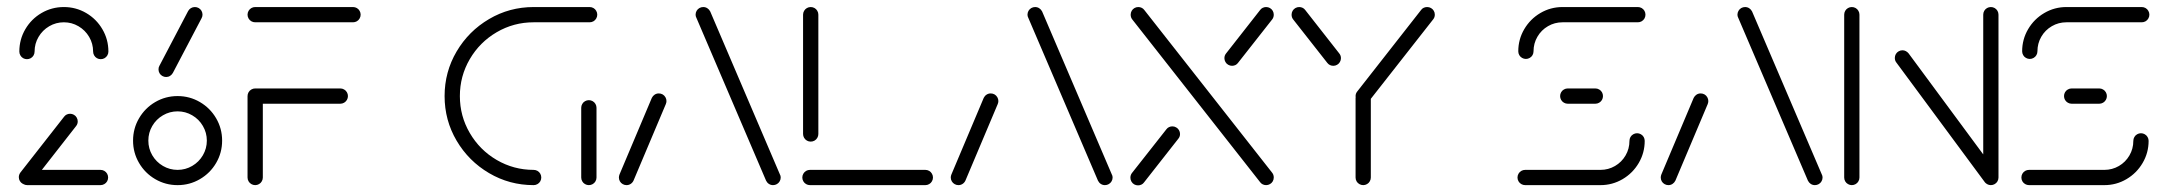

<svg xmlns="http://www.w3.org/2000/svg" viewBox="-20 -539 6307 559"><path d="M37 -22.2Q37 -28.1 40 -33.3Q43 -38.5 48.1 -41.5Q53.3 -44.4 59.3 -44.4H272.6Q278.5 -44.4 283.7 -41.5Q288.9 -38.5 291.9 -33.3Q294.8 -28.1 294.8 -22.2Q294.8 -16.3 291.9 -11.1Q288.9 -5.9 283.7 -3Q278.5 0 272.6 0H59.3Q53.3 0 48.1 -3Q43 -5.9 40 -11.1Q37 -16.3 37 -22.2ZM57 -1.1Q51.1 -1.1 45.9 -4.1Q40.7 -7 37.8 -12Q34.8 -17 34.8 -23.3Q34.8 -27 36.1 -30.6Q37.4 -34.1 39.6 -37L166.7 -199.3Q169.6 -203.3 174.3 -205.6Q178.9 -207.8 184.1 -207.8Q190 -207.8 195.2 -204.8Q200.4 -201.9 203.3 -196.7Q206.3 -191.5 206.3 -185.6Q206.3 -177.8 201.5 -171.9L74.4 -9.3Q71.5 -5.2 66.9 -3.1Q62.2 -1.1 57 -1.1ZM58.5 -366.7Q52.6 -366.7 47.4 -369.6Q42.2 -372.6 39.3 -377.8Q36.3 -383 36.3 -388.9Q36.3 -424.1 53.7 -453.9Q71.1 -483.7 100.9 -501.1Q130.7 -518.5 165.9 -518.5Q201.1 -518.5 230.9 -501.1Q260.7 -483.7 278.1 -453.9Q295.6 -424.1 295.6 -388.9Q295.6 -383 292.6 -377.8Q289.6 -372.6 284.4 -369.6Q279.3 -366.7 273.3 -366.7Q267.4 -366.7 262.2 -369.6Q257 -372.6 254.1 -377.8Q251.1 -383 251.1 -388.9Q251.1 -411.9 239.6 -431.5Q228.1 -451.1 208.5 -462.6Q188.9 -474.1 165.9 -474.1Q143 -474.1 123.3 -462.6Q103.7 -451.1 92.2 -431.5Q80.7 -411.9 80.7 -388.9Q80.7 -383 77.8 -377.8Q74.8 -372.6 69.6 -369.6Q64.4 -366.7 58.5 -366.7Z M582.2 -129.6Q582.2 -152.6 570.7 -172.2Q559.3 -191.9 539.6 -203.3Q520 -214.8 497 -214.8Q474.1 -214.8 454.4 -203.3Q434.8 -191.9 423.3 -172.2Q411.9 -152.6 411.9 -129.6Q411.9 -106.7 423.3 -87Q434.8 -67.4 454.4 -55.9Q474.1 -44.4 497 -44.4Q520 -44.4 539.6 -55.9Q559.3 -67.4 570.7 -87Q582.2 -106.7 582.2 -129.6ZM367.4 -129.6Q367.4 -164.8 384.8 -194.6Q402.2 -224.4 432 -241.9Q461.9 -259.3 497 -259.3Q532.2 -259.3 562 -241.9Q591.9 -224.4 609.3 -194.6Q626.7 -164.8 626.7 -129.6Q626.7 -94.4 609.3 -64.6Q591.9 -34.8 562 -17.4Q532.2 0 497 0Q461.9 0 432 -17.4Q402.2 -34.8 384.8 -64.6Q367.4 -94.4 367.4 -129.6ZM547.4 -518.5Q553.3 -518.5 558.5 -515.6Q563.7 -512.6 566.7 -507.4Q569.6 -502.2 569.6 -496.3Q569.6 -490.7 566.7 -485.6L483.3 -326.7Q480.4 -321.5 475.2 -318.1Q470 -314.8 463.7 -314.8Q457.8 -314.8 452.6 -317.8Q447.4 -320.7 444.4 -325.9Q441.5 -331.1 441.5 -337Q441.5 -343.3 444.1 -347.4L527.8 -507Q530.7 -512.2 535.9 -515.4Q541.1 -518.5 547.4 -518.5Z M745.2 -259.3V-22.2Q745.2 -16.3 742.2 -11.1Q739.3 -5.9 734.1 -3Q728.9 0 723 0Q717 0 711.9 -3Q706.7 -5.9 703.7 -11.1Q700.7 -16.3 700.7 -22.2V-259.3ZM993 -259.3Q993 -253.3 990 -248.1Q987 -243 981.9 -240Q976.7 -237 970.7 -237H723Q717 -237 711.9 -240Q706.7 -243 703.7 -248.1Q700.7 -253.3 700.7 -259.3Q700.7 -265.2 703.7 -270.4Q706.7 -275.6 711.9 -278.5Q717 -281.5 723 -281.5H970.7Q976.7 -281.5 981.9 -278.5Q987 -275.6 990 -270.4Q993 -265.2 993 -259.3ZM700.7 -496.3Q700.7 -502.2 703.7 -507.4Q706.7 -512.6 711.9 -515.6Q717 -518.5 723 -518.5H1007.8Q1013.7 -518.5 1018.9 -515.6Q1024.1 -512.6 1027 -507.4Q1030 -502.2 1030 -496.3Q1030 -490.4 1027 -485.2Q1024.1 -480 1018.9 -477Q1013.7 -474.1 1007.8 -474.1H723Q717 -474.1 711.9 -477Q706.7 -480 703.7 -485.2Q700.7 -490.4 700.7 -496.3Z M1555.9 -22.2Q1555.9 -16.3 1553 -11.1Q1550 -5.9 1544.8 -3Q1539.6 0 1533.7 0Q1463.3 0 1403.9 -35Q1344.4 -70 1309.4 -129.4Q1274.4 -188.9 1274.4 -259.3Q1274.4 -329.6 1309.4 -389.1Q1344.4 -448.5 1403.9 -483.5Q1463.3 -518.5 1533.7 -518.5H1696.7Q1702.6 -518.5 1707.8 -515.6Q1713 -512.6 1715.9 -507.4Q1718.9 -502.2 1718.9 -496.3Q1718.9 -490.4 1715.9 -485.2Q1713 -480 1707.8 -477Q1702.6 -474.1 1696.7 -474.1H1533.7Q1475.6 -474.1 1426.1 -445.2Q1376.7 -416.3 1347.8 -366.9Q1318.9 -317.4 1318.9 -259.3Q1318.9 -201.1 1347.8 -151.7Q1376.7 -102.2 1426.1 -73.3Q1475.6 -44.4 1533.7 -44.4Q1539.6 -44.4 1544.8 -41.5Q1550 -38.5 1553 -33.3Q1555.9 -28.1 1555.9 -22.2ZM1694.4 0Q1688.5 0 1683.3 -3Q1678.1 -5.9 1675.2 -11.1Q1672.2 -16.3 1672.2 -22.2V-225.2Q1672.2 -231.1 1675.2 -236.3Q1678.1 -241.5 1683.3 -244.4Q1688.5 -247.4 1694.4 -247.4Q1700.4 -247.4 1705.6 -244.4Q1710.7 -241.5 1713.7 -236.3Q1716.7 -231.1 1716.7 -225.2V-22.2Q1716.7 -16.3 1713.7 -11.1Q1710.7 -5.9 1705.6 -3Q1700.4 0 1694.4 0Z M1804.1 0Q1798.1 0 1793 -3Q1787.8 -5.9 1784.8 -11.1Q1781.9 -16.3 1781.9 -22.2Q1781.9 -26.7 1783.7 -31.1L1877.8 -254.1Q1880.7 -260 1886.1 -263.5Q1891.5 -267 1898.1 -267Q1904.1 -267 1909.3 -264.1Q1914.4 -261.1 1917.4 -255.9Q1920.4 -250.7 1920.4 -244.8Q1920.4 -240.4 1918.5 -235.9L1824.4 -13Q1821.5 -7 1816.1 -3.5Q1810.7 0 1804.1 0ZM2253 -22.2Q2253 -16.3 2250 -11.1Q2247 -5.9 2241.9 -3Q2236.7 0 2230.7 0Q2224.1 0 2218.7 -3.5Q2213.3 -7 2210.4 -13L2007.4 -487.4Q2005.2 -491.5 2005.2 -496.3Q2005.2 -502.2 2008.1 -507.4Q2011.1 -512.6 2016.3 -515.6Q2021.5 -518.5 2027.4 -518.5Q2034.1 -518.5 2039.4 -515Q2044.8 -511.5 2047.8 -505.6L2250.7 -31.1Q2253 -27.4 2253 -22.2Z M2696.3 -22.2Q2696.3 -16.3 2693.3 -11.1Q2690.4 -5.9 2685.2 -3Q2680 0 2674.1 0H2338.1Q2332.2 0 2327 -3Q2321.9 -5.9 2318.9 -11.1Q2315.9 -16.3 2315.9 -22.2Q2315.9 -28.1 2318.9 -33.3Q2321.9 -38.5 2327 -41.5Q2332.2 -44.4 2338.1 -44.4H2674.1Q2680 -44.4 2685.2 -41.5Q2690.4 -38.5 2693.3 -33.3Q2696.3 -28.1 2696.3 -22.2ZM2340.4 -126.7Q2334.4 -126.7 2329.3 -129.6Q2324.1 -132.6 2321.1 -137.8Q2318.1 -143 2318.1 -148.9V-496.3Q2318.1 -502.2 2321.1 -507.4Q2324.1 -512.6 2329.3 -515.6Q2334.4 -518.5 2340.4 -518.5Q2346.3 -518.5 2351.5 -515.6Q2356.7 -512.6 2359.6 -507.4Q2362.6 -502.2 2362.6 -496.3V-148.9Q2362.6 -143 2359.6 -137.8Q2356.7 -132.6 2351.5 -129.6Q2346.3 -126.7 2340.4 -126.7Z M2770.4 0Q2764.4 0 2759.3 -3Q2754.1 -5.9 2751.1 -11.1Q2748.1 -16.3 2748.1 -22.2Q2748.1 -26.7 2750 -31.1L2844.1 -254.1Q2847 -260 2852.4 -263.5Q2857.8 -267 2864.4 -267Q2870.4 -267 2875.6 -264.1Q2880.7 -261.1 2883.7 -255.9Q2886.7 -250.7 2886.7 -244.8Q2886.7 -240.4 2884.8 -235.9L2790.7 -13Q2787.8 -7 2782.4 -3.5Q2777 0 2770.4 0ZM3219.3 -22.2Q3219.3 -16.3 3216.3 -11.1Q3213.3 -5.9 3208.1 -3Q3203 0 3197 0Q3190.4 0 3185 -3.5Q3179.6 -7 3176.7 -13L2973.7 -487.4Q2971.5 -491.5 2971.5 -496.3Q2971.5 -502.2 2974.4 -507.4Q2977.4 -512.6 2982.6 -515.6Q2987.8 -518.5 2993.7 -518.5Q3000.4 -518.5 3005.7 -515Q3011.1 -511.5 3014.1 -505.6L3217 -31.1Q3219.3 -27.4 3219.3 -22.2Z M3393.3 -171.1Q3399.3 -171.1 3404.4 -168.1Q3409.6 -165.2 3412.6 -160Q3415.6 -154.8 3415.6 -148.9Q3415.6 -141.1 3410.7 -135.2L3310.7 -7.8Q3307.8 -3.7 3303.1 -1.5Q3298.5 0.7 3293.3 0.7Q3287.4 0.7 3282.2 -2.2Q3277 -5.2 3274.1 -10.4Q3271.1 -15.6 3271.1 -21.5Q3271.1 -29.6 3275.9 -35.6L3375.9 -162.6Q3378.9 -166.7 3383.5 -168.9Q3388.1 -171.1 3393.3 -171.1ZM3271.9 -496.3Q3271.9 -502.2 3274.8 -507.4Q3277.8 -512.6 3283 -515.6Q3288.1 -518.5 3294.1 -518.5Q3299.3 -518.5 3303.9 -516.3Q3308.5 -514.1 3311.5 -510L3683.7 -36.3Q3688.5 -30.4 3688.5 -22.2Q3688.5 -16.3 3685.6 -11.1Q3682.6 -5.9 3677.4 -3Q3672.2 0 3666.3 0Q3661.1 0 3656.5 -2.2Q3651.9 -4.4 3648.9 -8.5L3276.7 -482.2Q3271.9 -488.1 3271.9 -496.3ZM3666.3 -518.5Q3672.2 -518.5 3677.4 -515.6Q3682.6 -512.6 3685.6 -507.4Q3688.5 -502.2 3688.5 -496.3Q3688.5 -488.1 3683.7 -482.2L3584.4 -355.9Q3581.5 -351.9 3576.9 -349.6Q3572.2 -347.4 3567 -347.4Q3561.1 -347.4 3555.9 -350.4Q3550.7 -353.3 3547.8 -358.5Q3544.8 -363.7 3544.8 -369.6Q3544.8 -377.4 3549.6 -383.3L3648.9 -510Q3651.9 -514.1 3656.5 -516.3Q3661.1 -518.5 3666.3 -518.5Z M3948.9 -275.9Q3954.8 -275.9 3960 -273Q3965.2 -270 3968.1 -264.8Q3971.1 -259.6 3971.1 -253.7V-22.2Q3971.1 -16.3 3968.1 -11.1Q3965.2 -5.9 3960 -3Q3954.8 0 3948.9 0Q3943 0 3937.8 -3Q3932.6 -5.9 3929.6 -11.1Q3926.7 -16.3 3926.7 -22.2V-253.7Q3926.7 -259.6 3929.6 -264.8Q3932.6 -270 3937.8 -273Q3943 -275.9 3948.9 -275.9ZM3884.1 -369.6Q3884.1 -363.7 3881.1 -358.5Q3878.1 -353.3 3873 -350.4Q3867.8 -347.4 3861.9 -347.4Q3856.7 -347.4 3852 -349.6Q3847.4 -351.9 3844.4 -355.9L3745.2 -482.2Q3740.4 -488.1 3740.4 -496.3Q3740.4 -502.2 3743.3 -507.4Q3746.3 -512.6 3751.5 -515.6Q3756.7 -518.5 3762.6 -518.5Q3767.8 -518.5 3772.4 -516.3Q3777 -514.1 3780 -510L3879.3 -383.3Q3884.1 -377.4 3884.1 -369.6ZM4135.2 -518.5Q4141.1 -518.5 4146.3 -515.6Q4151.5 -512.6 4154.4 -507.6Q4157.4 -502.6 4157.4 -496.3Q4157.4 -488.5 4152.6 -482.6L3966.3 -245.2Q3963.3 -241.1 3958.7 -238.9Q3954.1 -236.7 3948.9 -236.7Q3943 -236.7 3937.8 -239.6Q3932.6 -242.6 3929.6 -247.8Q3926.7 -253 3926.7 -258.9Q3926.7 -266.7 3931.5 -272.6L4117.8 -510.4Q4120.7 -514.4 4125.4 -516.5Q4130 -518.5 4135.2 -518.5Z M4746.3 -151.1Q4752.2 -151.1 4757.4 -148.1Q4762.6 -145.2 4765.6 -140Q4768.5 -134.8 4768.5 -128.9Q4768.5 -94.1 4751.1 -64.4Q4733.7 -34.8 4704.1 -17.4Q4674.4 0 4639.6 0H4420.4Q4414.4 0 4409.3 -3Q4404.1 -5.9 4401.1 -11.1Q4398.1 -16.3 4398.1 -22.2Q4398.1 -28.1 4401.1 -33.3Q4404.1 -38.5 4409.3 -41.5Q4414.4 -44.4 4420.4 -44.4H4639.6Q4662.6 -44.4 4682 -55.7Q4701.5 -67 4712.8 -86.5Q4724.1 -105.9 4724.1 -128.9Q4724.1 -134.8 4727 -140Q4730 -145.2 4735.2 -148.1Q4740.4 -151.1 4746.3 -151.1ZM4647 -259.3Q4647 -253.3 4644.1 -248.1Q4641.1 -243 4635.9 -240Q4630.7 -237 4624.8 -237H4544.4Q4538.5 -237 4533.3 -240Q4528.1 -243 4525.2 -248.1Q4522.2 -253.3 4522.2 -259.3Q4522.2 -265.2 4525.2 -270.4Q4528.1 -275.6 4533.3 -278.5Q4538.5 -281.5 4544.4 -281.5H4624.8Q4630.7 -281.5 4635.9 -278.5Q4641.1 -275.6 4644.1 -270.4Q4647 -265.2 4647 -259.3ZM4422.6 -367.4Q4416.7 -367.4 4411.5 -370.4Q4406.3 -373.3 4403.3 -378.5Q4400.4 -383.7 4400.4 -389.6Q4400.4 -424.4 4417.8 -454.1Q4435.2 -483.7 4464.8 -501.1Q4494.4 -518.5 4529.3 -518.5H4748.5Q4754.4 -518.5 4759.6 -515.6Q4764.8 -512.6 4767.8 -507.4Q4770.7 -502.2 4770.7 -496.3Q4770.7 -490.4 4767.8 -485.2Q4764.8 -480 4759.6 -477Q4754.4 -474.1 4748.5 -474.1H4529.3Q4506.3 -474.1 4486.9 -462.8Q4467.4 -451.5 4456.1 -432Q4444.8 -412.6 4444.8 -389.6Q4444.8 -383.7 4441.9 -378.5Q4438.9 -373.3 4433.7 -370.4Q4428.5 -367.4 4422.6 -367.4Z M4837.4 0Q4831.5 0 4826.3 -3Q4821.1 -5.9 4818.1 -11.1Q4815.2 -16.3 4815.2 -22.2Q4815.2 -26.7 4817 -31.1L4911.1 -254.1Q4914.1 -260 4919.4 -263.5Q4924.8 -267 4931.5 -267Q4937.4 -267 4942.6 -264.1Q4947.8 -261.1 4950.7 -255.9Q4953.7 -250.7 4953.7 -244.8Q4953.7 -240.4 4951.9 -235.9L4857.8 -13Q4854.8 -7 4849.4 -3.5Q4844.1 0 4837.4 0ZM5286.3 -22.2Q5286.3 -16.3 5283.3 -11.1Q5280.4 -5.9 5275.2 -3Q5270 0 5264.1 0Q5257.4 0 5252 -3.5Q5246.7 -7 5243.7 -13L5040.7 -487.4Q5038.5 -491.5 5038.5 -496.3Q5038.5 -502.2 5041.5 -507.4Q5044.4 -512.6 5049.6 -515.6Q5054.8 -518.5 5060.7 -518.5Q5067.4 -518.5 5072.8 -515Q5078.1 -511.5 5081.1 -505.6L5284.1 -31.1Q5286.3 -27.4 5286.3 -22.2Z M5371.5 0Q5365.6 0 5360.4 -3Q5355.2 -5.9 5352.2 -11.1Q5349.3 -16.3 5349.3 -22.2V-496.3Q5349.3 -502.2 5352.2 -507.4Q5355.2 -512.6 5360.4 -515.6Q5365.6 -518.5 5371.5 -518.5Q5377.4 -518.5 5382.6 -515.6Q5387.8 -512.6 5390.7 -507.4Q5393.7 -502.2 5393.7 -496.3V-22.2Q5393.7 -16.3 5390.7 -11.1Q5387.8 -5.9 5382.6 -3Q5377.4 0 5371.5 0ZM5496.7 -370.4Q5496.7 -376.3 5499.6 -381.5Q5502.6 -386.7 5507.8 -389.6Q5513 -392.6 5518.9 -392.6Q5524.1 -392.6 5528.7 -390.2Q5533.3 -387.8 5536.7 -383.7L5794.8 -34.4L5759.3 -7.8L5501.1 -357Q5496.7 -362.6 5496.7 -370.4ZM5776.3 0Q5770.4 0 5765.2 -3Q5760 -5.9 5757 -11.1Q5754.1 -16.3 5754.1 -22.2V-496.3Q5754.1 -502.2 5757 -507.4Q5760 -512.6 5765.2 -515.6Q5770.4 -518.5 5776.3 -518.5Q5782.2 -518.5 5787.4 -515.6Q5792.6 -512.6 5795.6 -507.4Q5798.5 -502.2 5798.5 -496.3V-22.2Q5798.5 -16.3 5795.6 -11.1Q5792.6 -5.9 5787.4 -3Q5782.2 0 5776.3 0Z M6213.3 -151.1Q6219.3 -151.1 6224.4 -148.1Q6229.6 -145.2 6232.6 -140Q6235.6 -134.8 6235.6 -128.9Q6235.6 -94.1 6218.1 -64.4Q6200.7 -34.8 6171.1 -17.4Q6141.5 0 6106.7 0H5887.4Q5881.5 0 5876.3 -3Q5871.1 -5.9 5868.1 -11.1Q5865.2 -16.3 5865.2 -22.2Q5865.2 -28.1 5868.1 -33.3Q5871.1 -38.5 5876.3 -41.5Q5881.5 -44.4 5887.4 -44.4H6106.7Q6129.6 -44.4 6149.1 -55.7Q6168.5 -67 6179.8 -86.5Q6191.1 -105.9 6191.1 -128.9Q6191.1 -134.8 6194.1 -140Q6197 -145.2 6202.2 -148.1Q6207.4 -151.1 6213.3 -151.1ZM6114.1 -259.3Q6114.1 -253.3 6111.1 -248.1Q6108.1 -243 6103 -240Q6097.8 -237 6091.9 -237H6011.5Q6005.6 -237 6000.4 -240Q5995.2 -243 5992.2 -248.1Q5989.3 -253.3 5989.3 -259.3Q5989.3 -265.2 5992.2 -270.4Q5995.2 -275.6 6000.4 -278.5Q6005.6 -281.5 6011.5 -281.5H6091.9Q6097.8 -281.5 6103 -278.5Q6108.1 -275.6 6111.1 -270.4Q6114.1 -265.2 6114.1 -259.3ZM5889.6 -367.4Q5883.7 -367.4 5878.5 -370.4Q5873.3 -373.3 5870.4 -378.5Q5867.4 -383.7 5867.4 -389.6Q5867.4 -424.4 5884.8 -454.1Q5902.2 -483.7 5931.9 -501.1Q5961.5 -518.5 5996.3 -518.5H6215.6Q6221.5 -518.5 6226.7 -515.6Q6231.9 -512.6 6234.8 -507.4Q6237.8 -502.2 6237.8 -496.3Q6237.8 -490.4 6234.8 -485.2Q6231.9 -480 6226.7 -477Q6221.5 -474.1 6215.6 -474.1H5996.3Q5973.3 -474.1 5953.9 -462.8Q5934.4 -451.5 5923.1 -432Q5911.9 -412.6 5911.9 -389.6Q5911.9 -383.7 5908.9 -378.5Q5905.9 -373.3 5900.7 -370.4Q5895.6 -367.4 5889.6 -367.4Z"/></svg>

Font: 26F Galaxy Sans
Style: Regular
Weight: 400
Designer: C₂₉H₂₅N₃O₅
Version: Version 1.100;FEAKit 1.0